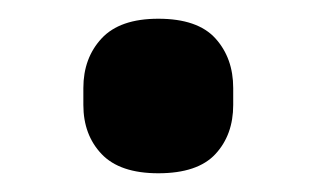

<svg xmlns="http://www.w3.org/2000/svg" viewBox="-20 -174 339 205"><path d="M149 11Q108 11 88.5 -9.5Q69 -30 69 -62V-80Q69 -112 88.5 -133Q108 -154 149 -154Q191 -154 210 -133Q229 -112 229 -80V-62Q229 -30 210 -9.5Q191 11 149 11Z"/></svg>

Font: IBM Plex Sans Devanagari SemiBold
Style: Regular
Weight: 600
Designer: Mike Abbink, Paul van der Laan, Pieter van Rosmalen, Erin McLaughlin
Foundry: Bold Monday
Version: Version 1.1